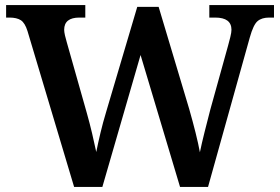

<svg xmlns="http://www.w3.org/2000/svg" viewBox="-20 -734 1100 754"><path d="M88 -612Q78 -644 62 -654.5Q46 -665 17 -665H4V-714H315V-665H292Q232 -665 232 -617Q232 -609 235 -595.5Q238 -582 242 -569L321 -290Q332 -251 341.5 -211Q351 -171 358 -137Q365 -172 374.5 -212Q384 -252 397 -295L519 -707H603L723 -306Q737 -257 748 -213Q759 -169 765 -136Q772 -170 783 -214Q794 -258 806 -304L876 -556Q880 -570 884.5 -588.5Q889 -607 889 -617Q889 -665 825 -665H802V-714H1056V-665H1037Q1008 -665 991.5 -651Q975 -637 961 -587L797 0H687L532 -518L382 0H271Z"/></svg>

Font: Noto Serif Myanmar SemiBold
Style: Regular
Weight: 600
Designer: Ben Mitchell and the Monotype Design Team
Foundry: Monotype Imaging Inc.
Version: Version 2.106; ttfautohint (v1.8.4.7-5d5b)